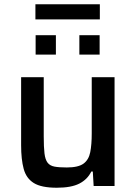

<svg xmlns="http://www.w3.org/2000/svg" viewBox="-20 -872 636 900"><path d="M246 8Q174 8 138.5 -14Q103 -36 91 -80.5Q79 -125 79 -191V-510H185V-233Q185 -182 188.5 -153Q192 -124 203 -109.5Q214 -95 235.5 -91Q257 -87 293 -87Q347 -87 371.5 -105Q396 -123 403 -158.5Q410 -194 410 -247V-510H517V0H419L415 -68H408Q390 -31 352 -11.5Q314 8 246 8ZM147 -616V-707H242V-616ZM352 -616V-707H447V-616ZM146 -781V-852H448V-781Z"/></svg>

Font: Saira Medium
Style: Regular
Weight: 500
Designer: Hector Gatti with collaboration of the Omnibus-Type team
Foundry: Omnibus-Type
Version: Version 1.100; ttfautohint (v1.8.3)